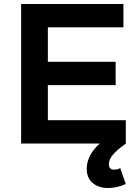

<svg xmlns="http://www.w3.org/2000/svg" viewBox="-20 -720 701 963"><path d="M526 103Q526 117 533 124Q540 131 551 131Q570 131 583 123L611 203Q565 223 523 223Q474 223 444.5 197.5Q415 172 415 127Q415 59 480 0H86V-700H599V-583H220V-410H560V-293H220V-117H611V0Q566 32 546 56.5Q526 81 526 103Z"/></svg>

Font: Montserrat Medium
Style: Regular
Weight: 500
Designer: Julieta Ulanovsky
Foundry: Julieta Ulanovsky
Version: Version 6.001